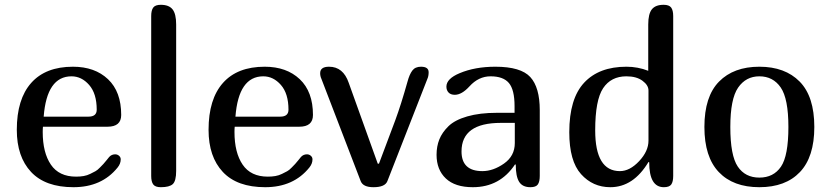

<svg xmlns="http://www.w3.org/2000/svg" viewBox="-20 -780 3463 800"><path d="M435 -126Q445 -137 460 -137Q469 -137 476 -131Q483 -125 483 -116Q483 -98 470 -82Q404 0 286 0Q169 0 109.5 -63.5Q50 -127 50 -239Q50 -367 110 -434.5Q170 -502 284 -502Q375 -502 430 -450Q485 -398 485 -301Q485 -252 428 -252H159Q158 -244 158 -230Q158 -144 192 -94Q226 -44 297 -44Q314 -44 328.5 -46.5Q343 -49 356 -55.5Q369 -62 377.5 -66.5Q386 -71 396.5 -82Q407 -93 411 -97Q415 -101 424.5 -113Q434 -125 435 -126ZM278 -462Q175 -462 162 -294H349Q383 -294 383 -323Q383 -390 351.5 -426Q320 -462 278 -462Z M714 -68Q714 -26 700 -13Q686 0 650 0Q627 0 618.5 -11.5Q610 -23 610 -47V-713Q610 -737 618.5 -748.5Q627 -760 650 -760Q684 -760 699 -741Q714 -722 714 -678Z M1234 -126Q1244 -137 1259 -137Q1268 -137 1275 -131Q1282 -125 1282 -116Q1282 -98 1269 -82Q1203 0 1085 0Q968 0 908.5 -63.5Q849 -127 849 -239Q849 -367 909 -434.5Q969 -502 1083 -502Q1174 -502 1229 -450Q1284 -398 1284 -301Q1284 -252 1227 -252H958Q957 -244 957 -230Q957 -144 991 -94Q1025 -44 1096 -44Q1113 -44 1127.5 -46.5Q1142 -49 1155 -55.5Q1168 -62 1176.5 -66.5Q1185 -71 1195.5 -82Q1206 -93 1210 -97Q1214 -101 1223.5 -113Q1233 -125 1234 -126ZM1077 -462Q974 -462 961 -294H1148Q1182 -294 1182 -323Q1182 -390 1150.5 -426Q1119 -462 1077 -462Z M1734 -502Q1766 -502 1766 -479Q1766 -463 1761 -452L1594 -25Q1584 0 1536 0Q1493 0 1483 -25L1319 -452Q1314 -463 1314 -475Q1314 -502 1351 -502Q1410 -502 1433 -435L1554 -98H1559L1627 -279Q1651 -344 1678 -440Q1686 -470 1698 -486Q1710 -502 1734 -502Z M2126 -95Q2063 0 1950 0Q1876 0 1837.5 -36.5Q1799 -73 1799 -135Q1799 -170 1810.5 -199Q1822 -228 1848.5 -254Q1875 -280 1927 -295Q1979 -310 2051 -310H2124V-338Q2124 -406 2100.5 -434Q2077 -462 2024 -462Q1974 -462 1936 -420Q1904 -385 1875 -385Q1858 -385 1849 -394.5Q1840 -404 1840 -419Q1840 -452 1895 -475Q1959 -502 2044 -502Q2150 -502 2189.5 -459Q2229 -416 2229 -321V-47Q2229 -23 2221 -11.5Q2213 0 2190 0Q2157 0 2143 -22.5Q2129 -45 2129 -94ZM2067 -268Q1903 -268 1903 -149Q1903 -67 1990 -67Q2035 -67 2080 -98.5Q2125 -130 2125 -184V-268Z M2590 -502Q2638 -502 2681 -485V-678Q2681 -722 2696 -741Q2711 -760 2745 -760Q2768 -760 2776.5 -748.5Q2785 -737 2785 -713V-47Q2785 -23 2777 -11.5Q2769 0 2746 0Q2685 0 2685 -104L2682 -105Q2619 0 2523 0Q2450 0 2401 -54.5Q2352 -109 2352 -229Q2352 -369 2414 -435.5Q2476 -502 2590 -502ZM2460 -237Q2460 -67 2563 -67Q2604 -67 2643 -108.5Q2682 -150 2682 -194V-403Q2682 -425 2657 -443.5Q2632 -462 2590 -462Q2526 -462 2493 -412.5Q2460 -363 2460 -237Z M2915 -251Q2915 -378 2976 -440Q3037 -502 3144 -502Q3251 -502 3312 -440Q3373 -378 3373 -251Q3373 -126 3313 -63Q3253 0 3144 0Q3035 0 2975 -63Q2915 -126 2915 -251ZM3265 -251Q3265 -369 3233 -415.5Q3201 -462 3144 -462Q3088 -462 3055.5 -415Q3023 -368 3023 -251Q3023 -132 3054 -86Q3085 -40 3144 -40Q3203 -40 3234 -85.5Q3265 -131 3265 -251Z"/></svg>

Font: Marmelad
Style: Regular
Weight: 400
Designer: Manvel Shmavonyan
Foundry: Cyreal
Version: Version 1.001;PS 001.001;hotconv 1.0.88;makeotf.lib2.5.64775